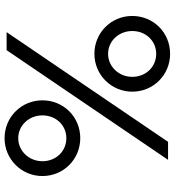

<svg xmlns="http://www.w3.org/2000/svg" viewBox="18 -775 766 842"><g transform="rotate(90 401.0 -354.0)"><path d="M216 -385C308 -385 382 -459 382 -551C382 -644 308 -717 216 -717C123 -717 50 -644 50 -551C50 -459 123 -385 216 -385ZM200 0 681 -708H602L121 0ZM216 -445C160 -445 116 -492 116 -551C116 -611 160 -656 216 -656C273 -656 317 -611 317 -551C317 -492 272 -445 216 -445ZM586 9C678 9 752 -65 752 -157C752 -250 678 -323 586 -323C493 -323 420 -250 420 -157C420 -65 493 9 586 9ZM586 -51C530 -51 486 -98 486 -157C486 -217 530 -262 586 -262C643 -262 687 -217 687 -157C687 -98 642 -51 586 -51Z"/></g></svg>

Font: UULA Sans
Style: Regular
Weight: 400
Designer: Mohamed Gaber, Laura Garcia Mut
Foundry: Kief Type Foundry
Version: Version 3.006;hotconv 1.0.109;makeotfexe 2.5.65596